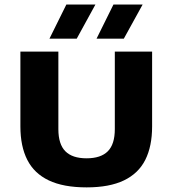

<svg xmlns="http://www.w3.org/2000/svg" viewBox="-20 -824 765 852"><path d="M364.5 7.5Q261.5 7.5 196.5 -23.5Q131.5 -54.5 101 -114.8Q70.5 -175 70.5 -263V-595H239V-251Q239 -184 270 -152.8Q301 -121.5 364 -121.5Q427.5 -121.5 458.5 -152.8Q489.5 -184 489.5 -251V-595H655V-263Q655 -175 624.8 -114.8Q594.5 -54.5 530 -23.5Q465.5 7.5 364.5 7.5ZM408.5 -652.5 483.5 -804H613L529.5 -652.5ZM199.5 -652.5 274.5 -804H403.5L320.5 -652.5Z"/></svg>

Font: Encode Sans SC SemiExpanded
Style: Bold
Weight: 700
Width: 6
Designer: Multiple Designers
Foundry: Impallari Type
Version: Version 3.002